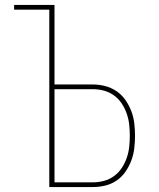

<svg xmlns="http://www.w3.org/2000/svg" viewBox="-20 -755 640 775"><path d="M179 0V-716H37V-735H200V-414H355Q380 -414 405 -407.5Q430 -401 451 -386.5Q472 -372 486.5 -351Q501 -330 510 -306.5Q519 -283 522 -257.5Q525 -232 525 -207Q525 -182 522 -156.5Q519 -131 510 -107Q501 -83 486.5 -62Q472 -41 451 -26.5Q430 -12 405 -6Q380 0 355 0ZM355 -19Q378 -19 400 -25Q422 -31 440.5 -44.5Q459 -58 471.5 -77Q484 -96 491.5 -117.5Q499 -139 501.5 -161.5Q504 -184 504 -207Q504 -230 501.5 -252.5Q499 -275 491.5 -296.5Q484 -318 471.5 -337Q459 -356 440.5 -369.5Q422 -383 400 -389Q378 -395 355 -395H200V-19Z"/></svg>

Font: Iosevka SS04 Thin Extended
Style: Regular
Weight: 100
Width: 7
Monospace: yes
Designer: Belleve Invis
Foundry: Belleve Invis
Version: Version 19.0.0; ttfautohint (v1.8.4)